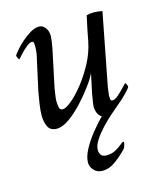

<svg xmlns="http://www.w3.org/2000/svg" viewBox="-100 -500 679 801"><g transform="rotate(-15 239.0 -100.0)"><path d="M194 176Q194 151 211 119.5Q228 88 252.5 57.5Q277 27 300 4Q289 -1 283 -14.5Q277 -28 277 -45Q278 -51 280 -66Q282 -81 285 -97Q290 -122 294 -139.5Q298 -157 303 -182Q294 -161 271 -130Q248 -99 219 -67.5Q190 -36 160 -15Q130 6 106 6Q78 6 68 -15Q58 -36 58 -64Q58 -84 62.5 -114Q67 -144 71 -165L104 -315Q105 -320 106 -331.5Q107 -343 107 -347Q107 -348 107 -349Q107 -356 106 -363.5Q105 -371 98 -371Q88 -371 72 -357.5Q56 -344 43.5 -330Q31 -316 29 -314Q27 -314 23.5 -321.5Q20 -329 20 -333Q24 -340 37 -355Q50 -370 68 -386Q86 -402 106 -413.5Q126 -425 143 -425Q159 -425 170 -410.5Q181 -396 181 -374Q181 -368 179 -353Q177 -338 174 -322L140 -161Q139 -154 136 -135Q133 -116 133 -108Q133 -92 135.5 -79Q138 -66 151 -66Q164 -66 189.5 -87Q215 -108 243 -143.5Q271 -179 294 -222.5Q317 -266 326 -312Q332 -344 336.5 -366Q341 -388 348 -419Q361 -423 378 -423Q386 -423 396.5 -422Q407 -421 416 -419L355 -104Q354 -97 353 -86.5Q352 -76 351 -72Q351 -71 351 -70Q351 -63 352 -55.5Q353 -48 360 -48Q371 -48 386.5 -61.5Q402 -75 415 -89Q428 -103 429 -104Q431 -104 434.5 -97.5Q438 -91 438 -86Q434 -78 415.5 -59Q397 -40 377 -24Q364 -13 342 6Q320 25 298.5 48Q277 71 262 94Q247 117 247 136Q247 147 253 157Q259 167 277 167Q300 167 317 157.5Q334 148 344.5 139Q355 130 358 130Q362 130 361 136.5Q360 143 357.5 150Q355 157 353 159Q334 180 304.5 202.5Q275 225 244 225Q222 225 208 210Q194 195 194 176Z"/></g></svg>

Font: Amiri
Style: Italic
Weight: 400
Italic angle: 10°
Designer: Khaled Hosny
Version: Version 0.113